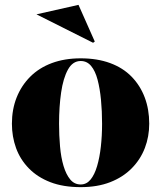

<svg xmlns="http://www.w3.org/2000/svg" viewBox="-20 -755 663 790"><path d="M312 -515Q380 -515 433 -495.5Q486 -476 521.5 -439.5Q557 -403 575.5 -354Q594 -305 594 -246Q594 -193 576 -146Q558 -99 522 -62.5Q486 -26 433.5 -5.5Q381 15 312 15Q240 15 187 -5.5Q134 -26 98.5 -62.5Q63 -99 46 -146Q29 -193 29 -246Q29 -305 48.5 -354Q68 -403 104.5 -439.5Q141 -476 193.5 -495.5Q246 -515 312 -515ZM312 -504Q279 -504 259.5 -468.5Q240 -433 231.5 -374.5Q223 -316 223 -246Q223 -198 227 -152.5Q231 -107 241.5 -72Q252 -37 269 -16.5Q286 4 312 4Q336 4 352.5 -16Q369 -36 379.5 -71.5Q390 -107 395 -152Q400 -197 400 -246Q400 -298 395.5 -344.5Q391 -391 381.5 -427Q372 -463 355 -483.5Q338 -504 312 -504ZM363 -579 130 -696 303 -735 370 -584Z"/></svg>

Font: Kalnia SemiBold
Style: Regular
Weight: 600
Designer: Frida Medrano
Foundry: Frida Medrano
Version: Version 1.105